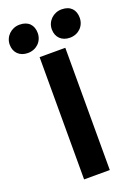

<svg xmlns="http://www.w3.org/2000/svg" viewBox="-214 -1027 782 1097"><g transform="rotate(-20 176.5 -478.5)"><path d="M98.1 0H254.4V-743.2H98.1ZM299.8 -788.1C352.1 -788.1 390.6 -826.2 390.6 -877C390.6 -924.3 363.3 -957 309.1 -957C258.3 -957 217.8 -918 217.8 -868.2C217.8 -819.8 250.5 -788.1 299.8 -788.1ZM44.4 -788.1C96.2 -788.1 135.3 -826.2 135.3 -877C135.3 -924.3 107.4 -957 53.2 -957C2.4 -957 -38.1 -918 -38.1 -868.2C-38.1 -819.8 -5.4 -788.1 44.4 -788.1Z"/></g></svg>

Font: Merriweather Sans
Style: Bold
Weight: 700
Designer: Eben Sorkin ( eben@eyebytes.com )
Foundry: Eben Sorkin
Version: Version 1.003